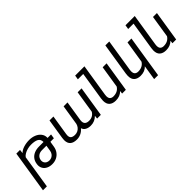

<svg xmlns="http://www.w3.org/2000/svg" viewBox="130 -1842 3137 3137"><g transform="rotate(-45 1698.5 -273.5)"><path d="M723.1 -271.5H642.6L640.1 -255.4H639.6L627 -175.8Q617.7 -118.2 586.7 -76.2Q555.7 -34.2 509.5 -12.2Q463.4 9.8 409.2 9.8Q352.5 9.8 311 -10.5Q269.5 -30.8 248 -65.4Q226.6 -100.1 226.6 -142.6Q226.6 -156.2 228.5 -168L230.5 -179.7Q238.8 -231.9 268.6 -269.8Q298.3 -307.6 346.4 -327.9Q394.5 -348.1 456.1 -348.1L561 -348.6Q561 -413.1 515.1 -437.5Q469.2 -461.9 384.8 -461.9Q343.8 -461.9 302.2 -451.2Q260.7 -440.4 228 -421.1Q195.3 -401.9 178.7 -377.4L86.9 203.1H-3.4L112.3 -528.3H197.8L190.4 -462.4Q225.1 -499 286.9 -518.6Q348.6 -538.1 418.5 -538.1Q482.4 -538.1 536.6 -515.9Q590.8 -493.7 622.8 -452.9Q654.8 -412.1 654.8 -359.4L654.3 -348.6H735.4ZM535.6 -172.9 551.3 -272H448.7Q397.5 -272 362.3 -245.4Q327.1 -218.8 319.8 -170.9Q318.4 -163.1 318.4 -154.8Q318.4 -130.4 330.3 -110.1Q342.3 -89.8 364.5 -78.1Q386.7 -66.4 417 -66.4Q445.8 -66.4 470.9 -78.9Q496.1 -91.3 513.2 -115.5Q530.3 -139.6 535.6 -172.9Z M1468.3 -141.1 1529.3 -528.3H1620.1L1536.6 0H1450.7L1457.5 -57.6Q1422.9 -23.4 1383.5 -6.8Q1344.2 9.8 1295.4 9.8Q1242.2 9.8 1203.9 -11.5Q1165.5 -32.7 1152.3 -75.2Q1080.6 9.8 976.1 9.8Q900.4 9.8 860.1 -24.9Q819.8 -59.6 819.8 -131.3Q819.8 -154.3 824.2 -181.2L878.9 -528.3H969.7L914.6 -180.2Q911.6 -162.6 911.6 -148.4Q911.6 -103.5 936.5 -85Q961.4 -66.4 1009.3 -66.4Q1044.4 -66.4 1073.2 -81.1Q1102.1 -95.7 1121.6 -120.8Q1141.1 -146 1149.4 -177.7L1204.6 -528.3H1294.9L1240.2 -180.7Q1237.8 -167.5 1237.8 -150.9Q1237.8 -66.4 1334.5 -66.4Q1423.8 -66.4 1468.3 -141.1Z M2198.2 -528.3 2114.7 0H2028.3L2034.7 -52.2Q2002.9 -20.5 1964.6 -5.4Q1926.3 9.8 1875.5 9.8Q1804.7 9.8 1764.4 -25.9Q1724.1 -61.5 1724.1 -136.2Q1724.1 -159.7 1728.5 -187.5L1805.7 -675.8H1681.6L1693.4 -750H1907.7L1896 -675.8L1818.4 -186.5Q1815.4 -167.5 1815.4 -152.3Q1815.4 -106 1837.9 -86.4Q1860.4 -66.9 1897 -66.9Q1998.5 -66.9 2046.9 -143.6L2107.4 -528.3Z M2565.4 203.1 2606 -52.2Q2576.2 -21 2538.1 -5.6Q2500 9.8 2449.2 9.8Q2378.4 9.8 2338.1 -25.9Q2297.9 -61.5 2297.9 -136.2Q2297.9 -159.7 2302.2 -187.5L2391.1 -750H2481.4L2392.1 -186.5Q2389.2 -167.5 2389.2 -152.3Q2389.2 -106 2411.6 -86.4Q2434.1 -66.9 2470.7 -66.9Q2572.3 -66.9 2620.6 -143.6L2681.2 -528.3H2772L2656.2 203.1Z M3360.8 -528.3 3277.3 0H3190.9L3197.3 -52.2Q3165.5 -20.5 3127.2 -5.4Q3088.9 9.8 3038.1 9.8Q2967.3 9.8 2927 -25.9Q2886.7 -61.5 2886.7 -136.2Q2886.7 -159.7 2891.1 -187.5L2968.3 -675.8H2844.2L2856 -750H3070.3L3058.6 -675.8L2981 -186.5Q2978 -167.5 2978 -152.3Q2978 -106 3000.5 -86.4Q3022.9 -66.9 3059.6 -66.9Q3161.1 -66.9 3209.5 -143.6L3270 -528.3Z"/></g></svg>

Font: Mardoto
Style: Italic
Weight: 400
Italic angle: -12°
Designer: Christian Robertson, Vahan Hovhannisyan
Foundry: Google
Version: Version 1.000